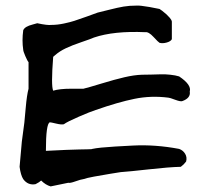

<svg xmlns="http://www.w3.org/2000/svg" viewBox="-20 -653 747 686"><path d="M161 13Q143 8 127 -8Q121 -2 107 5Q80 10 63 -13Q54 -27 50 -57L58 -147L67 -215Q68 -224 72 -269Q76 -314 82 -336V-431Q78 -435 70.5 -452.5Q63 -470 63 -475Q58 -508 63 -545Q66 -552 74.5 -557Q83 -562 97 -565.5Q111 -569 113 -570Q150 -562 164 -564Q185 -564 208.5 -569Q232 -574 245.5 -578.5Q259 -583 289 -593.5Q319 -604 329 -608Q342 -611 371.5 -618.5Q401 -626 421.5 -629.5Q442 -633 468 -633Q479 -634 514 -628L550 -621L560 -614Q570 -606 575 -601.5Q580 -597 586.5 -589.5Q593 -582 594 -576V-513Q590 -505 575.5 -501Q561 -497 550 -500Q546 -502 528.5 -521Q511 -540 499 -538Q387 -543 316 -519Q305 -514 271 -502.5Q237 -491 215 -480.5Q193 -470 177 -456L170 -450Q162 -346 170 -329Q193 -336 234 -336H278Q295 -340 342.5 -354.5Q390 -369 424.5 -377Q459 -385 487 -386Q497 -386 519 -386.5Q541 -387 555.5 -387.5Q570 -388 588.5 -386Q607 -384 620 -380Q665 -350 658 -326Q662 -303 632 -292Q626 -289 606 -296.5Q586 -304 582 -304Q520 -312 461 -300Q402 -288 322 -260Q303 -254 261.5 -236Q220 -218 208 -209Q199 -207 180.5 -211.5Q162 -216 158 -216Q144 -211 144 -114Q184 -116 216.5 -117.5Q249 -119 264.5 -119Q280 -119 291 -119.5Q302 -120 305 -120Q308 -120 310 -121Q333 -126 392 -129.5Q451 -133 456 -133Q535 -137 620 -121Q634 -116 641.5 -103.5Q649 -91 645 -76Q637 -65 626 -57Q584 -56 512.5 -48Q441 -40 411 -38Q404 -37 373.5 -32Q343 -27 316 -22Q289 -17 278 -13Q269 -12 249.5 -5Q230 2 224 0Z"/></svg>

Font: Excalifont
Style: Regular
Weight: 400
Designer: Your Own Font Foundry (Virgil); Ján Filípek / DizajnDesign (Excalifont, modifications)
Foundry: Your Own Font Foundry (Virgil); Ján Filípek / DizajnDesign (Excalifont, modifications)
Version: Version 1.000;Glyphs 3.2 (3227)